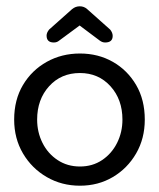

<svg xmlns="http://www.w3.org/2000/svg" viewBox="-20 -580 505 610"><path d="M234 10Q176 10 128.5 -17.5Q81 -45 53 -92.5Q25 -140 25 -200Q25 -263 53 -310Q81 -357 128.5 -383.5Q176 -410 234 -410Q292 -410 338.5 -383.5Q385 -357 412.5 -310Q440 -263 440 -200Q440 -140 412.5 -92.5Q385 -45 338.5 -17.5Q292 10 234 10ZM234 -51Q274 -51 304.5 -71.5Q335 -92 352 -126Q369 -160 369 -200Q369 -264 331 -306Q293 -348 234 -348Q174 -348 136 -306Q98 -264 98 -200Q98 -160 115 -126Q132 -92 163 -71.5Q194 -51 234 -51ZM151 -445Q128 -445 128 -467Q128 -476 136 -486L209 -551Q220 -560 233.5 -560Q247 -560 257 -551L330 -486Q338 -476 338 -466Q338 -445 314 -445Q305 -445 297 -451L233 -499L168 -451Q161 -445 151 -445Z"/></svg>

Font: Dongle
Style: Regular
Weight: 400
Designer: Yanghee Ryu
Foundry: Yanghee Ryu
Version: Version 2.000